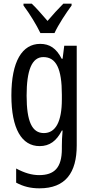

<svg xmlns="http://www.w3.org/2000/svg" viewBox="-20 -786 502 1046"><path d="M370 -766H325C291 -731 273 -712 239 -672C209 -706 178 -743 153 -766H108V-756C143 -709 179 -650 200 -606H277C298 -652 340 -715 370 -756ZM199 -547C101 -547 42 -452 42 -266C42 -85 98 10 196 10C250 10 288 -18 317 -75H321C318 -43 317 -13 317 9V25C317 129 275 168 193 168C153 168 113 156 68 132V209C107 230 146 240 195 240C337 240 398 155 398 6V-537H330L321 -466H316C287 -523 250 -547 199 -547ZM216 -475C286 -475 317 -412 317 -270V-245C317 -123 283 -61 219 -61C155 -61 125 -123 125 -265C125 -402 153 -475 216 -475Z"/></svg>

Font: Noto Sans UI Condensed
Style: Regular
Weight: 400
Width: 3
Designer: Monotype Design Team
Foundry: Monotype Imaging Inc.
Version: Version 1.901